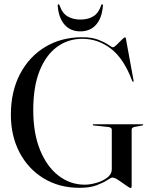

<svg xmlns="http://www.w3.org/2000/svg" viewBox="-20 -888 723 918"><path d="M609.5 -1Q609.5 11 605.5 11Q600 11 582.8 -1.5Q565.5 -14 546.8 -26.5Q528 -39 517 -39Q511 -39 492.8 -26.8Q474.5 -14.5 442 -2.2Q409.5 10 360.5 10Q263 10 188.8 -35.2Q114.5 -80.5 73.2 -159.5Q32 -238.5 32 -339Q32 -451 75.8 -534.2Q119.5 -617.5 196.5 -663.8Q273.5 -710 373.5 -710Q419 -710 450 -698Q481 -686 498 -674Q515 -662 519 -662Q526 -662 538.2 -674Q550.5 -686 562 -697.8Q573.5 -709.5 578 -709.5Q581 -709.5 582 -703L618.5 -503.5Q619.5 -498.5 618 -497.5Q615.5 -495.5 612.5 -500Q573 -606.5 511.2 -654.5Q449.5 -702.5 373.5 -702.5Q306 -702.5 253 -664Q200 -625.5 169.5 -549.8Q139 -474 139 -362Q139 -250 171.8 -170.2Q204.5 -90.5 260.2 -47.8Q316 -5 385.5 -5Q410 -5 440.2 -13.5Q470.5 -22 492.5 -38.5Q514.5 -55 514.5 -79.5V-268Q514.5 -279 497 -281L428.5 -288Q423.5 -288.5 423.5 -291Q423.5 -294 427.5 -294H660.5Q665 -294 665 -291Q665 -289.5 660 -288L623 -281Q609.5 -278.5 609.5 -268ZM364 -794.5Q401 -794.5 426.2 -810Q451.5 -825.5 463.5 -862Q465 -867.5 468.5 -867.5Q473 -867.5 472 -860Q467.5 -802 439.5 -770Q411.5 -738 364 -738Q317 -738 288.8 -770Q260.5 -802 256 -860Q255.5 -867.5 260 -867.5Q263.5 -867.5 265 -862Q277.5 -824.5 303.5 -809.5Q329.5 -794.5 364 -794.5Z"/></svg>

Font: Fraunces144ptRegular
Style: Regular
Weight: 400
Version: Version 1.000;[0bf87f6ff]